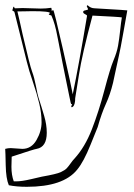

<svg xmlns="http://www.w3.org/2000/svg" viewBox="-47 -538 516 739"><path d="M292 -503 287 -514Q287 -516 290 -518Q302 -506 318 -506L418 -500L443 -498Q441 -487 428.5 -416.5Q416 -346 410 -320.5Q404 -295 398 -265.5Q392 -236 388 -219Q377 -174 360.5 -138Q344 -102 329 -49Q328 -47 301.5 19Q275 85 250 115Q197 181 56 181Q17 181 -13 175Q-24 150 -25 98Q-26 46 -27 35Q-16 32 -6 32L39 35Q74 35 93.5 1Q113 -33 113 -67.5Q113 -102 104 -140Q95 -178 79.5 -223Q64 -268 56 -301Q48 -334 30 -406L9 -490Q9 -493 5 -495Q1 -497 0 -498Q2 -502 3 -507Q4 -512 6 -512Q8 -512 8 -510Q8 -506 12 -506L40 -507L110 -505Q130 -505 150 -508L152 -503L151 -498Q152 -497 153 -497L158 -499Q161 -499 195 -349.5Q229 -200 233 -175Q258 -296 288 -477Q288 -480 280.5 -483.5Q273 -487 273 -492Q273 -497 282.5 -498.5Q292 -500 292 -503ZM-2 65 -3 104Q-3 136 6 160H16Q37 160 73 151.5Q109 143 114 142Q171 132 187 124.5Q203 117 210 109.5Q217 102 225 90.5Q233 79 240 72Q280 28 306.5 -40Q333 -108 355 -191.5Q377 -275 390 -306Q403 -337 407.5 -362.5Q412 -388 415.5 -421Q419 -454 422 -471Q413 -473 309 -478Q269 -329 257 -251Q245 -173 243.5 -167Q242 -161 242 -150Q240 -128 229 -125Q227 -127 227 -128L231 -138L227 -137Q226 -137 220.5 -164Q215 -191 207 -230Q194 -293 179 -372L174 -397Q165 -447 151 -478Q150 -479 145.5 -480Q141 -481 141 -483.5Q141 -486 146 -487Q146 -495 78 -495Q72 -495 52.5 -494.5Q33 -494 20 -494Q27 -466 40 -406Q68 -285 76.5 -262.5Q85 -240 91.5 -206Q98 -172 101 -163Q104 -154 112 -128.5Q120 -103 123 -92Q133 -58 133 -27Q133 28 94 35Q85 36 -2 65Z"/></svg>

Font: Londrina Sketch
Style: Regular
Weight: 400
Designer: Marcelo Magalhaes
Foundry: Marcelo Magalhaes
Version: Version 1.001 2011